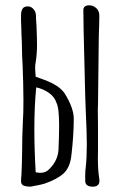

<svg xmlns="http://www.w3.org/2000/svg" viewBox="-20 -691 452 721"><path d="M300 -12Q300 -17 300 -33Q300 -49 302 -63Q306 -99 306 -148Q306 -195 302 -275Q300 -320 298 -414L295 -536L294 -578L293 -653Q293 -669 311 -671Q329 -672 341 -661Q353 -650 353 -633Q353 -608 351 -554L348 -297Q347 -284 347.5 -262Q348 -240 348 -219V-159V-123Q346 -60 353 -18Q355 -4 348.5 3Q342 10 329 10Q300 10 300 -12ZM59 -14Q61 -37 62 -71Q63 -105 63 -118Q63 -175 66 -238Q68 -262 68 -314Q68 -343 67 -383Q66 -423 65 -443Q64 -460 63 -483Q62 -506 62 -534Q60 -568 60 -587L59 -613Q59 -618 59 -633.5Q59 -649 64.5 -658Q70 -667 84 -667Q97 -667 106 -656.5Q115 -646 115 -632Q115 -621 117 -595Q119 -549 119 -522Q119 -489 114 -457Q112 -451 112 -437Q112 -425 114 -403Q122 -400 148 -390.5Q174 -381 193 -368.5Q212 -356 223 -340Q257 -285 257 -245Q257 -183 248 -107Q243 -62 219 -40Q195 -18 149 -2Q137 2 120 5Q103 8 94 10Q80 10 69 6Q58 2 59 -14ZM132 -42Q152 -42 165 -56Q200 -90 200 -137Q202 -183 202 -220Q202 -286 192 -305Q185 -327 164 -342Q143 -357 116 -363Q109 -292 109 -204Q109 -129 114 -44Q126 -42 132 -42Z"/></svg>

Font: Amatic SC
Style: Bold
Weight: 700
Designer: Multiple Designers
Foundry: Vernon Adams
Version: Version 2.505